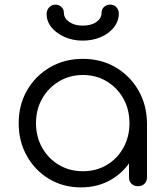

<svg xmlns="http://www.w3.org/2000/svg" viewBox="-20 -807 717 832"><path d="M331 5Q254 5 193 -31.5Q132 -68 96.5 -131Q61 -194 61 -273Q61 -353 97.5 -416Q134 -479 197 -515.5Q260 -552 339 -552Q418 -552 480.5 -515.5Q543 -479 579.5 -416Q616 -353 617 -273L586 -249Q586 -177 552.5 -119.5Q519 -62 461.5 -28.5Q404 5 331 5ZM339 -65Q397 -65 442.5 -92Q488 -119 514.5 -166.5Q541 -214 541 -273Q541 -333 514.5 -380Q488 -427 442.5 -454.5Q397 -482 339 -482Q282 -482 236 -454.5Q190 -427 163 -380Q136 -333 136 -273Q136 -214 163 -166.5Q190 -119 236 -92Q282 -65 339 -65ZM578 0Q561 0 550 -10.5Q539 -21 539 -38V-209L558 -288L617 -273V-38Q617 -21 606 -10.5Q595 0 578 0ZM338 -631Q296 -631 260.5 -646.5Q225 -662 203.5 -688Q182 -714 182 -747Q182 -763 193 -775Q204 -787 220 -787Q235 -787 246 -777Q257 -767 257 -751Q257 -728 280 -712Q303 -696 338 -696Q376 -696 398 -712Q420 -728 420 -751Q420 -767 431 -777Q442 -787 458 -787Q474 -787 484.5 -775.5Q495 -764 495 -748Q494 -713 472 -686.5Q450 -660 415 -645.5Q380 -631 338 -631Z"/></svg>

Font: Comfortaa
Style: Regular
Weight: 400
Designer: Johan Aakerlund
Foundry: Johan Aakerlund
Version: Version 3.104; ttfautohint (v1.8.1.43-b0c9)